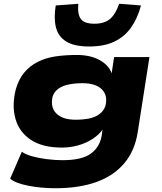

<svg xmlns="http://www.w3.org/2000/svg" viewBox="-20 -809 860 1020"><path d="M274 191Q198 191 129.5 177.5Q61 164 34 140L96 -3Q114 11 149.5 21Q185 31 228.5 36.5Q272 42 312 42Q414 42 462 7.5Q510 -27 520 -88L525 -122L527 -123Q506 -93 471 -70.5Q436 -48 394.5 -36.5Q353 -25 308 -25Q207 -25 145 -65.5Q83 -106 62.5 -176.5Q42 -247 64 -335Q80 -390 110 -425Q140 -460 182 -481Q224 -502 276 -509.5Q328 -517 388 -517Q460 -517 509 -490Q558 -463 573 -420V-418L586 -506H774L712 -109Q697 -9 640.5 58Q584 125 492 158Q400 191 274 191ZM382 -173Q421 -173 453.5 -179.5Q486 -186 508.5 -203Q531 -220 540 -246Q554 -302 521 -334.5Q488 -367 418 -367Q379 -367 346.5 -360.5Q314 -354 292 -339Q270 -324 260 -298Q246 -240 279 -206.5Q312 -173 382 -173ZM454 -562Q375 -562 332.5 -588Q290 -614 277.5 -662.5Q265 -711 276 -780L396 -789Q391 -733 409.5 -708Q428 -683 482 -683Q534 -683 564 -708Q594 -733 613 -789L729 -780Q711 -712 676.5 -663Q642 -614 587.5 -588Q533 -562 454 -562Z"/></svg>

Font: Nunito Sans 7pt Expanded Black
Style: Italic
Weight: 900
Width: 7
Italic angle: -9°
Designer: Vernon Adams
Foundry: Vernon Adams
Version: Version 3.101;gftools[0.9.27]